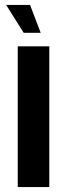

<svg xmlns="http://www.w3.org/2000/svg" viewBox="-20 -759 272 779"><path d="M52 -571H180V0H52ZM5 -739H102L145 -626H76Z"/></svg>

Font: Khand ExtraBold
Style: Regular
Weight: 800
Designer: Sanchit Sawaria and Jyotish Sonowal (Devanagari), Satya Rajpurohit (Latin)
Foundry: Indian Type Foundry
Version: Version 2.000;PS 1.0;hotconv 1.0.79;makeotf.lib2.5.61930